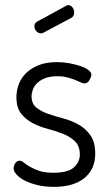

<svg xmlns="http://www.w3.org/2000/svg" viewBox="-20 -721 425 748"><path d="M150 -594Q145 -591 140 -591Q129 -591 121.5 -599.5Q114 -608 114 -619Q114 -631 125 -637L237 -698Q240 -701 245 -701Q256 -701 262.5 -692Q269 -683 269 -673Q269 -657 257 -651ZM188 -48Q245 -48 268 -69Q291 -90 291 -119Q291 -152 272.5 -170Q254 -188 227 -199Q200 -210 167.5 -218.5Q135 -227 108 -241Q81 -255 62.5 -278Q44 -301 44 -343Q44 -367 52.5 -391Q61 -415 80 -434.5Q99 -454 129 -466.5Q159 -479 202 -479Q227 -479 251 -474.5Q275 -470 294 -463.5Q313 -457 324.5 -448Q336 -439 336 -430Q336 -422 328.5 -409Q321 -396 309 -396Q303 -396 294 -400.5Q285 -405 272 -410Q259 -415 242 -419.5Q225 -424 203 -424Q175 -424 156 -416.5Q137 -409 125 -397.5Q113 -386 108 -372Q103 -358 103 -346Q103 -317 121.5 -302Q140 -287 167.5 -277.5Q195 -268 227 -259.5Q259 -251 286.5 -235.5Q314 -220 332.5 -193.5Q351 -167 351 -122Q351 -62 309 -27.5Q267 7 190 7Q155 7 126 0Q97 -7 76.5 -17.5Q56 -28 44.5 -41Q33 -54 33 -65Q33 -75 39.5 -85Q46 -95 56 -95Q64 -95 73 -87.5Q82 -80 96.5 -71.5Q111 -63 132.5 -55.5Q154 -48 188 -48Z"/></svg>

Font: AkaAcidDosis
Style: Regular
Weight: 400
Designer: Edgar Tolentino, Pablo Impallari, Igino Marini, Aka-Acid
Foundry: Edgar Tolentino, Pablo Impallari, Igino Marini, Cyberella
Version: Version 1.007